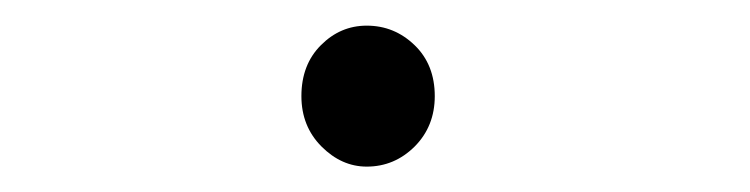

<svg xmlns="http://www.w3.org/2000/svg" viewBox="-20 -433 582 149"><path d="M264.6 -303.7Q245.1 -303.7 229.5 -319.3Q213.9 -335 213.9 -358.4Q213.9 -382.8 229 -397.9Q244.1 -413.1 264.6 -413.1Q286.1 -413.1 301.8 -397.9Q317.4 -382.8 317.4 -358.4Q317.4 -335 301.8 -319.3Q286.1 -303.7 264.6 -303.7Z"/></svg>

Font: Gen Jyuu Gothic Light
Style: Regular
Weight: 200
Designer: [Source Han Sans]
Ryoko NISHIZUKA  (kana & ideographs); Paul D. Hunt (Latin, Greek & Cyrillic); Wenlong ZHANG  (bopomofo
Version: Version 1.002.20150607